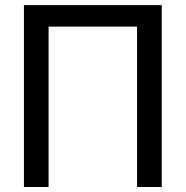

<svg xmlns="http://www.w3.org/2000/svg" viewBox="-20 -748 743 768"><path d="M627 -727.5V0H528.3V-641.6H174.3V0H75.7V-727.5Z"/></svg>

Font: Inter Cardless Tabular
Style: Regular
Weight: 400
Designer: Rasmus Andersson
Foundry: rsms
Version: Version 4.000;git-4fc901f